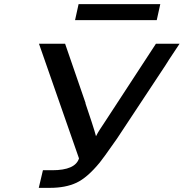

<svg xmlns="http://www.w3.org/2000/svg" viewBox="-20 -906 886 926"><path d="M342 -809 359 -886H753L736 -809ZM168 -695H294L393 -408H392L422 -318Q429 -298 435.5 -275.5Q442 -253 443 -249Q452 -267 462 -282Q465 -287 491 -326L732 -695H846L795 -618Q793 -615 778 -591L544 -237Q491 -162 488 -158L461 -122Q401 -49 348.5 -24.5Q296 0 221 0H167L187 -85H232Q343 -85 361 -142Q317 -268 168 -695Z"/></svg>

Font: Coval
Style: Medium Italic
Weight: 500
Foundry: Context Ltd
Version: Version 001.000